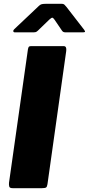

<svg xmlns="http://www.w3.org/2000/svg" viewBox="-20 -983 464 1003"><path d="M313 -742Q329 -742 326 -717L228 -21Q226 -7 220.5 -3.5Q215 0 199 0H46Q31 0 28.5 -8Q26 -16 27 -28L126 -726Q128 -736 131 -739Q134 -742 142 -742ZM301 -827 265 -880Q258 -890 253.5 -890.5Q249 -891 238 -881L179 -824Q172 -817 167 -815.5Q162 -814 152 -814H58Q50 -814 49.5 -820Q49 -826 55 -831L183 -952Q190 -959 197.5 -961Q205 -963 218 -963H303Q313 -963 318 -957Q323 -951 327 -947L420 -827Q426 -818 423.5 -816Q421 -814 411 -814H322Q314 -814 309.5 -817Q305 -820 301 -827Z"/></svg>

Font: Libre Franklin ExtraBold
Style: Italic
Weight: 800
Italic angle: -8°
Designer: Pablo Impallari, Rodrigo Fuenzalida, Nhung Nguyen
Foundry: Impallari Type
Version: Version 3.000